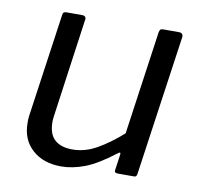

<svg xmlns="http://www.w3.org/2000/svg" viewBox="-66 -599 710 679"><g transform="rotate(10 289.5 -260.0)"><path d="M195 10Q131 10 91.5 -25.5Q52 -61 52 -121Q52 -126 52 -132.5Q52 -139 53 -145L106 -517Q107 -525 110 -527.5Q113 -530 120 -530H176Q184 -530 187.5 -525.5Q191 -521 189 -514L140 -163Q139 -157 138.5 -151Q138 -145 138 -141Q138 -96 160.5 -76Q183 -56 224 -56Q269 -56 312 -80.5Q355 -105 400 -145L453 -518Q455 -526 458 -528Q461 -530 469 -530H524Q532 -530 535.5 -525.5Q539 -521 538 -514L466 -10Q465 -5 463 -2.5Q461 0 455 0H397Q391 0 388 -2.5Q385 -5 386 -11L394 -67Q395 -73 392.5 -74Q390 -75 384 -70Q323 -23 279 -6.5Q235 10 195 10Z"/></g></svg>

Font: Libre Franklin
Style: Italic
Weight: 400
Italic angle: -8°
Designer: Pablo Impallari, Rodrigo Fuenzalida, Nhung Nguyen
Foundry: Impallari Type
Version: Version 3.000